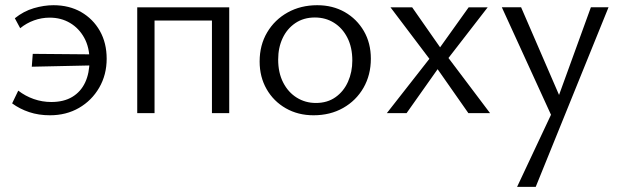

<svg xmlns="http://www.w3.org/2000/svg" viewBox="-20 -443 2429 752"><path d="M175.5 8.5Q131.4 8.5 94.3 -3.9Q57.2 -16.3 27.5 -38.1L51.5 -88Q79.1 -66.7 112.2 -55.1Q145.4 -43.5 180.9 -43.5Q229.9 -43.5 263.1 -63.5Q296.4 -83.5 313.5 -120Q330.6 -156.5 330.6 -205.9Q330.6 -257.5 309.9 -295Q289.2 -332.5 254.1 -353.2Q219.1 -373.9 174.7 -373.9Q142.9 -373.9 113.3 -363.2Q83.6 -352.5 59.1 -332.5L38.1 -371.5Q72.3 -399.1 112.3 -410.9Q152.4 -422.6 189.5 -422.6Q251 -422.6 297.8 -395.8Q344.5 -368.9 371.2 -321.8Q397.8 -274.6 397.8 -213Q397.8 -150.2 368.6 -99.7Q339.4 -49.3 289.5 -20.4Q239.5 8.5 175.5 8.5ZM104.5 -181.7 108.3 -232.1 362.9 -229.9 359.1 -187.2Z M810.1 0V-414.2H877.8V0ZM517.5 0V-414.2H585.3V0ZM549.8 -362.7V-414.2H845.1V-362.7Z M1208 8.5Q1147.2 8.5 1099.4 -18.9Q1051.6 -46.2 1024.3 -93.8Q996.9 -141.5 996.9 -202.1Q996.9 -266.5 1026.4 -316.2Q1055.8 -365.9 1106.9 -394.3Q1158 -422.6 1222.5 -422.6Q1283.3 -422.6 1330.5 -395.6Q1377.7 -368.5 1405.1 -321.4Q1432.5 -274.3 1432.5 -213.1Q1432.5 -149.3 1403.6 -99Q1374.6 -48.8 1324 -20.2Q1273.5 8.5 1208 8.5ZM1217.3 -39.7Q1262.3 -39.7 1294.3 -62.5Q1326.3 -85.2 1343.1 -123.1Q1359.9 -161 1359.9 -206Q1359.9 -257.6 1340.5 -295.4Q1321.2 -333.2 1288.2 -353.8Q1255.2 -374.5 1213.2 -374.5Q1169.2 -374.5 1136.7 -352.5Q1104.2 -330.5 1086.9 -293.4Q1069.5 -256.3 1069.5 -209.7Q1069.5 -158.1 1089.1 -119.8Q1108.7 -81.5 1142.3 -60.6Q1175.8 -39.7 1217.3 -39.7Z M1495.2 0 1661.8 -212.7 1509.5 -414.2H1594.4L1703.7 -257.7L1815.5 -414.2H1890L1736.5 -215.9L1899.3 0H1814.4L1694 -172L1572.5 0Z M2149.1 30.6 1945.5 -414.5H2021L2179.8 -47.5ZM2294.3 -414.5H2363.4L2078.2 289H2005.2L2152.9 -25.1Z"/></svg>

Font: Ysabeau
Style: Bold
Weight: 700
Designer: Christian Thalmann (Catharsis Fonts)
Version: Version 2.000;gftools[0.9.27.dev2+g8671c4b]